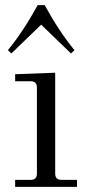

<svg xmlns="http://www.w3.org/2000/svg" viewBox="-20 -729 342 749"><path d="M10.7 -533.2Q71.8 -607.9 127 -709H154.3Q209.5 -607.9 270.5 -533.2L256.8 -520.5L140.6 -632.8L24.4 -520.5ZM39.1 0V-27.3H99.6Q124 -27.3 124 -51.8V-387.7Q124 -412.1 99.6 -412.1H39.1V-439.5L195.3 -445.3V-51.8Q195.3 -27.3 219.7 -27.3H280.3V0Z"/></svg>

Font: Theano Modern
Style: Regular
Weight: 400
Designer: Alexey Kryukov
Version: Version 2.00